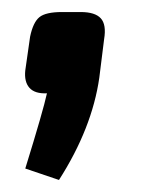

<svg xmlns="http://www.w3.org/2000/svg" viewBox="-20 -157 278 319"><path d="M83 -137H114Q138 -137 147.5 -126.5Q157 -116 153 -92L145 -28Q133 56 78 142L22 123Q52 26 58 -2Q38 -1 29 -11Q20 -21 22 -40L30 -96Q35 -120 45.5 -128.5Q56 -137 83 -137Z"/></svg>

Font: Exo 2.0 Semi Bold
Style: Italic
Weight: 600
Italic angle: -8°
Designer: Natanael Gama
Version: Version 1.001;PS 001.001;hotconv 1.0.70;makeotf.lib2.5.58329